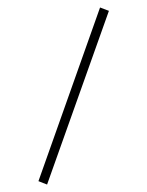

<svg xmlns="http://www.w3.org/2000/svg" viewBox="-85 -765 669 873"><g transform="rotate(-10 250.0 -328.5)"><path d="M25 25 438 -704 475 -682 61 47Z"/></g></svg>

Font: Lekton
Style: Regular
Weight: 400
Designer: Paolo Mazzetti, Luciano Perondi, Raffaele Flato, Elena Papassissa, Emilio Macchia, Michela Povoleri, Tobias Seemiller, R
Version: Version 34.000